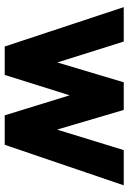

<svg xmlns="http://www.w3.org/2000/svg" viewBox="118 -676 557 834"><g transform="rotate(90 397.0 -258.5)"><path d="M784.5 -517 608.5 0H480.5L393.5 -282L305 0H181.5L10.5 -517H160L250 -231H251.5L337 -517H457L541.5 -230.5H543.5L631.5 -517Z"/></g></svg>

Font: Public Sans Thin ExtraBold
Style: Regular
Weight: 800
Version: Version 1.007